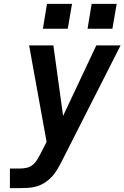

<svg xmlns="http://www.w3.org/2000/svg" viewBox="-20 -969 641 989"><path d="M31 0V-101H84Q101 -101 118.5 -105Q136 -109 150 -121Q164 -133 173 -149Q182 -165 191 -181Q191 -181 191 -181.5Q191 -182 191 -182L220 -238L130 -735H255L305 -372L476 -735H601L297 -136Q287 -116 275 -96Q263 -76 247.5 -59Q232 -42 212 -29Q192 -16 170.5 -9.5Q149 -3 127 -1.5Q105 0 84 0ZM559 -821H431L452 -949H581ZM201 -821 222 -949H351L329 -821Z"/></svg>

Font: Iosevka SS04 Extended
Style: Bold Italic
Weight: 700
Width: 7
Italic angle: -9°
Monospace: yes
Designer: Belleve Invis
Foundry: Belleve Invis
Version: Version 19.0.0; ttfautohint (v1.8.4)